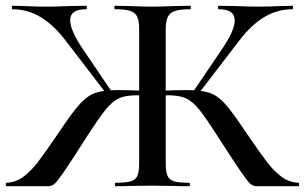

<svg xmlns="http://www.w3.org/2000/svg" viewBox="-25 -645 1056 665"><path d="M375 -12Q411 -12 428 -17Q445 -22 451 -36.5Q457 -51 457 -81V-544Q457 -573 450 -587.5Q443 -602 425.5 -607.5Q408 -613 373 -613Q371 -613 371 -619Q371 -625 373 -625L427 -624Q473 -622 499 -622Q530 -622 578 -624L634 -625Q636 -625 636 -619Q636 -613 634 -613Q599 -613 581 -607Q563 -601 556 -586Q549 -571 549 -542V-81Q549 -51 555 -36.5Q561 -22 577.5 -17Q594 -12 630 -12Q633 -12 633 -6Q633 0 630 0Q595 0 576 -1L499 -2L428 -1Q409 0 375 0Q373 0 373 -6Q373 -12 375 -12ZM-3 -12Q29 -13 55.5 -32.5Q82 -52 106.5 -84Q131 -116 180 -188Q226 -257 252 -285.5Q278 -314 306 -323.5Q334 -333 386 -333Q424 -333 491 -330L489 -312Q480 -313 469.5 -314Q459 -315 448 -315Q410 -315 387 -304.5Q364 -294 341 -265.5Q318 -237 274 -169Q218 -81 195.5 -48.5Q173 -16 163.5 -8Q154 0 142 0H-3Q-5 0 -5 -6Q-5 -12 -3 -12ZM18 -613Q16 -613 16 -619Q16 -625 18 -625L59 -624Q99 -622 135 -622Q166 -622 214 -624L273 -625Q276 -625 276 -619Q276 -613 273 -613Q218 -613 218 -575Q218 -540 262 -475L363 -326L346 -317L205 -501Q161 -559 115.5 -586Q70 -613 18 -613ZM732 -168Q688 -237 665 -265.5Q642 -294 619 -304.5Q596 -315 557 -315Q547 -315 537 -314Q527 -313 518 -312L517 -330Q582 -333 620 -333Q672 -333 700.5 -323.5Q729 -314 754.5 -285.5Q780 -257 826 -188Q875 -116 899.5 -84Q924 -52 950.5 -32.5Q977 -13 1009 -12Q1011 -12 1011 -6Q1011 0 1009 0H864Q852 0 842.5 -8Q833 -16 809.5 -50Q786 -84 732 -168ZM643 -326 742 -472Q788 -539 788 -574Q788 -613 733 -613Q730 -613 730 -619Q730 -625 733 -625L792 -624Q840 -622 871 -622Q907 -622 947 -624L988 -625Q990 -625 990 -619Q990 -613 988 -613Q936 -613 890.5 -586Q845 -559 801 -501L660 -317Z"/></svg>

Font: Cormorant Infant SemiBold
Style: Regular
Weight: 600
Designer: Christian Thalmann (Catharsis Fonts)
Foundry: Catharsis Fonts
Version: Version 4.000